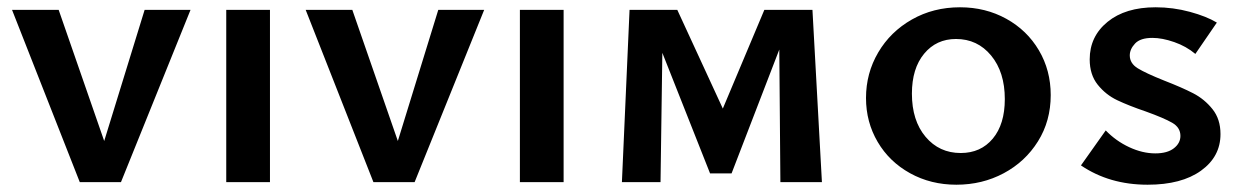

<svg xmlns="http://www.w3.org/2000/svg" viewBox="-20 -500 3404 527"><path d="M503 -473 312 0H199L13 -473H141L266 -113L377 -473Z M601 -473H721V0H601Z M1309 -473 1118 0H1005L819 -473H947L1072 -113L1183 -473Z M1407 -473H1527V0H1407Z M2122 0 2119 -364 1988 -24H1929L1798 -355L1793 0H1687L1708 -473H1839L1964 -202L2078 -473H2210L2236 0Z M2357 -231Q2357 -299 2390.5 -356Q2424 -413 2483 -446.5Q2542 -480 2615 -480Q2685 -480 2742 -448.5Q2799 -417 2831.5 -362Q2864 -307 2864 -239Q2864 -168 2829 -112Q2794 -56 2735 -24.5Q2676 7 2605 7Q2535 7 2478 -24.5Q2421 -56 2389 -110.5Q2357 -165 2357 -231ZM2738 -228Q2738 -302 2700.5 -347.5Q2663 -393 2604 -393Q2550 -393 2516.5 -352.5Q2483 -312 2483 -243Q2483 -169 2520.5 -124.5Q2558 -80 2617 -80Q2672 -80 2705 -119.5Q2738 -159 2738 -228Z M3125 -194Q3078 -210 3046.5 -225Q3015 -240 2993 -267.5Q2971 -295 2971 -337Q2971 -400 3020 -440Q3069 -480 3152 -480Q3200 -480 3246 -467.5Q3292 -455 3320 -438L3261 -352Q3236 -373 3203 -384.5Q3170 -396 3143 -396Q3110 -396 3095.5 -380.5Q3081 -365 3081 -348Q3081 -326 3103 -312.5Q3125 -299 3175 -279Q3224 -260 3255 -244Q3286 -228 3308 -200.5Q3330 -173 3330 -132Q3330 -70 3276.5 -31.5Q3223 7 3130 7Q3025 7 2947 -46L3015 -142Q3043 -113 3079.5 -96Q3116 -79 3151 -79Q3184 -79 3202 -93Q3220 -107 3220 -127Q3220 -150 3197.5 -163Q3175 -176 3125 -194Z"/></svg>

Font: Ysabeau SC
Style: Bold
Weight: 700
Designer: Christian Thalmann (Catharsis Fonts)
Version: Version 0.003